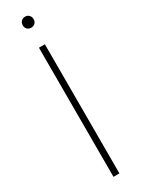

<svg xmlns="http://www.w3.org/2000/svg" viewBox="-239 -930 703 953"><g transform="rotate(-30 112.0 -454.0)"><path d="M95 0V-740H129V0ZM112 -845Q98.5 -845 89.8 -853.5Q81 -862 81 -876Q81 -890.5 89.8 -899.2Q98.5 -908 112 -908Q125.5 -908 134.2 -899.2Q143 -890.5 143 -876Q143 -862 134.2 -853.5Q125.5 -845 112 -845Z"/></g></svg>

Font: Encode Sans Condensed Thin Thin
Style: Regular
Weight: 250
Version: Version 3.002